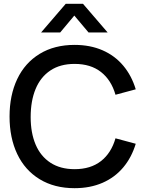

<svg xmlns="http://www.w3.org/2000/svg" viewBox="-20 -970 770 1005"><path d="M195 -800 324 -950H414.5L543.5 -800H443.5L369 -888.5L295 -800ZM30 -360Q30 -471.5 70.2 -556.2Q110.5 -641 187.5 -688Q264.5 -735 370.5 -735Q452 -735 516.8 -706.8Q581.5 -678.5 625.2 -626.2Q669 -574 690.5 -502.5L584.5 -474Q562.5 -551 508.5 -593.2Q454.5 -635.5 370.5 -635.5Q295 -635.5 243.5 -601Q192 -566.5 166.2 -504Q140.5 -441.5 140.5 -357Q140.5 -274.5 166.5 -213.2Q192.5 -152 244.2 -118.2Q296 -84.5 370.5 -84.5Q454.5 -84.5 508.5 -126.8Q562.5 -169 584.5 -246L690.5 -217.5Q669 -146 625.2 -93.8Q581.5 -41.5 516.8 -13.2Q452 15 370.5 15Q264.5 15 187.5 -32Q110.5 -79 70.2 -163.8Q30 -248.5 30 -360Z"/></svg>

Font: Manrope KiralyPet SmBd KiralyPet
Style: Regular
Weight: 600
Designer: Mikhail Sharanda
Foundry: Mikhail Sharanda
Version: Version 4.502